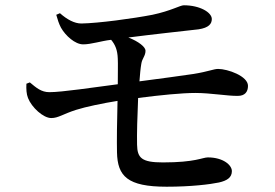

<svg xmlns="http://www.w3.org/2000/svg" viewBox="-20 -717 1040 727"><path d="M193 -661C198 -643 203 -627 211 -612C228 -582 264 -549 295 -549C325 -549 364 -562 399 -566H401C416 -548 425 -528 426 -494C427 -476 426 -440 426 -398C333 -386 215 -368 167 -368C136 -368 117 -385 93 -405L80 -400C79 -380 80 -361 86 -346C100 -310 144 -270 174 -270C201 -270 218 -285 268 -301C306 -313 369 -326 425 -335C423 -260 422 -181 423 -140C425 -50 462 -10 611 -10C704 -10 776 -19 809 -26C840 -33 858 -45 858 -69C858 -92 825 -121 767 -121C747 -121 720 -102 597 -102C516 -102 500 -119 499 -169C498 -208 500 -279 503 -346C588 -357 669 -365 720 -365C778 -365 844 -353 881 -354C907 -354 919 -369 919 -392C919 -429 842 -456 806 -456C789 -456 769 -446 713 -437C668 -430 590 -420 508 -409C510 -435 512 -458 515 -475C518 -496 531 -505 531 -525C531 -539 505 -560 466 -575C551 -586 679 -600 732 -606C771 -612 782 -627 782 -645C782 -670 737 -697 676 -697C662 -697 628 -676 557 -661C485 -647 352 -629 288 -628C262 -628 234 -643 207 -667Z"/></svg>

Font: Source Han Serif CN SemiBold
Style: Regular
Weight: 600
Designer: Ryoko NISHIZUKA 西塚涼子 (kana & ideographs); Frank Grießhammer (Latin, Greek & Cyrillic); Wenlong ZHANG 张文龙 (bopomofo); San
Foundry: Adobe Systems Incorporated
Version: Version 1.000;PS 1;hotconv 16.6.53;makeotf.lib2.5.65590